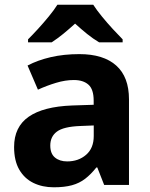

<svg xmlns="http://www.w3.org/2000/svg" viewBox="-20 -786 639 816"><path d="M317.3 -556Q419.6 -556 473.9 -507.5Q528.2 -459 528.2 -363.8V0H422.7L393.5 -74.2H389.5Q366.5 -45.2 342 -26.3Q317.5 -7.4 285.7 1.3Q253.9 10 208.3 10Q160.3 10 122.1 -8.5Q83.9 -27.1 61.9 -65Q39.9 -102.9 39.9 -161.2Q39.9 -246.7 102 -289.9Q164.1 -333.1 286.5 -337.7L378.1 -340.7V-358.1Q378.1 -406.7 355.8 -426.3Q333.6 -445.9 294 -445.9Q257.5 -445.9 218.3 -434Q179 -422.2 141.2 -404.9L97.1 -507.5Q140 -530.2 195.6 -543.1Q251.3 -556 317.3 -556ZM320.7 -250.5Q250 -247.7 221.9 -226.7Q193.7 -205.7 193.7 -167.5Q193.7 -132.9 213.6 -116.5Q233.5 -100 265.5 -100Q313.4 -100 345.9 -128.1Q378.4 -156.1 378.4 -207.9V-252.8ZM376.2 -766Q390.7 -743.4 413.2 -715.9Q435.7 -688.4 459.6 -662.5Q483.5 -636.6 501.2 -618.8V-606H401.4Q375.4 -621.4 350.5 -641.5Q325.5 -661.7 299.1 -685.6Q272.7 -661.7 249.1 -642.3Q225.5 -623 199.5 -606H99.2V-618.8Q118.2 -637.6 141.7 -663.3Q165.2 -689 187.5 -716.2Q209.8 -743.4 224 -766Z"/></svg>

Font: Noto Sans Khmer
Style: Regular
Weight: 400
Designer: Danh Hong and the Monotype Design Team
Foundry: Monotype Imaging Inc.
Version: Version 2.003